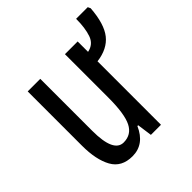

<svg xmlns="http://www.w3.org/2000/svg" viewBox="-171 -740 875 875"><g transform="rotate(-45 266.0 -302.5)"><path d="M526 -615H451Q451 -556 437.5 -517Q424 -478 383 -470V-537H301V-257Q301 -152 278.5 -107.5Q256 -63 206 -63Q142 -63 142 -202V-537H61V-187Q61 -97 90.5 -43.5Q120 10 190 10Q267 10 303 -72H308L318 0H383V-409Q454 -418 489.5 -462.5Q525 -507 532 -602Z"/></g></svg>

Font: Noto Sans Display Condensed
Style: Regular
Weight: 400
Width: 3
Designer: Monotype Design Team
Foundry: Monotype Imaging Inc.
Version: Version 1.900